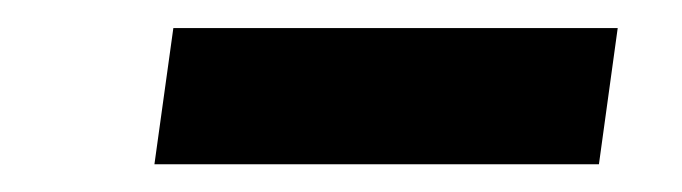

<svg xmlns="http://www.w3.org/2000/svg" viewBox="-20 -429 494 139"><path d="M413.6 -310.1 427.2 -408.7H105.5L91.8 -310.1Z"/></svg>

Font: Winston SemiBold
Style: Italic
Weight: 600
Italic angle: -8.13011°
Designer: Vernon Adams, Kim Jin-seong, David Berlow, Cristiano Sobral
Foundry: The Winston Project Authors
Version: Version 3.004